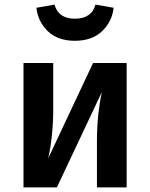

<svg xmlns="http://www.w3.org/2000/svg" viewBox="-20 -818 655 838"><path d="M532.8 -543.1V0H403.1V-201Q403.1 -264.6 409.2 -319.7Q415.4 -374.9 424.6 -416.4L228.2 0H82.6V-543.1H212.3V-340.5Q212.3 -282.6 206.4 -226.2Q200.5 -169.7 190.3 -126.7L386.2 -543.1ZM306.7 -640Q231.3 -640 188.2 -682.3Q145.1 -724.6 139 -784.1L217.9 -797.9Q234.9 -736.4 306.7 -736.4Q380 -736.4 396.9 -797.9L475.9 -784.1Q469.7 -724.6 425.9 -682.3Q382.1 -640 306.7 -640Z"/></svg>

Font: Fira Code SemiBold
Style: Regular
Weight: 600
Designer: Carrois Corporate, Edenspiekermann AG, Nikita Prokopov
Foundry: Carrois Corporate, Edenspiekermann AG, Nikita Prokopov
Version: Version 6.002